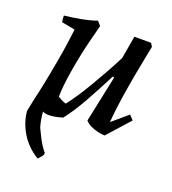

<svg xmlns="http://www.w3.org/2000/svg" viewBox="-126 -560 775 867"><g transform="rotate(20 261.5 -126.0)"><path d="M153 213Q126 197 105 176Q84 155 69 130Q54 105 45.5 79Q37 53 35 28Q40 2 44.5 -19.5Q49 -41 54 -63H101Q101 -30 103 -3Q105 24 108.5 44Q112 64 117 79Q127 101 137 120Q147 139 156.5 153.5Q166 168 175 178L174 189Q170 195 164 202Q158 209 153 213ZM131 12Q109 12 92.5 -2Q76 -16 65.5 -33Q55 -50 54 -61Q60 -88 65.5 -116Q71 -144 76.5 -172Q82 -200 87 -228.5Q92 -257 96.5 -284.5Q101 -312 104.5 -339Q108 -366 111 -391L47 -403Q44 -416 44 -434Q81 -438 122 -445.5Q163 -453 197 -465L214 -445Q205 -411 195 -371.5Q185 -332 176.5 -291Q168 -250 161.5 -211Q155 -172 151.5 -139Q148 -106 148 -82Q156 -77 166.5 -71.5Q177 -66 188 -63Q206 -86 227 -117.5Q248 -149 270 -186.5Q292 -224 314.5 -264Q337 -304 357 -344L376 -453H456L466 -437Q461 -411 453.5 -373.5Q446 -336 438 -293Q430 -250 423 -206Q416 -162 411 -122Q406 -82 404 -53L478 -116L498 -95L402 12Q390 12 371 8Q352 4 334 -4.5Q316 -13 306 -25L353 -248L346 -251Q328 -216 309.5 -181Q291 -146 272.5 -113Q254 -80 235.5 -51.5Q217 -23 199 0Q183 5 165.5 8.5Q148 12 131 12Z"/></g></svg>

Font: Labrada Medium
Style: Italic
Weight: 500
Italic angle: -7°
Designer: Mercedes Jáuregui
Foundry: Omnibus-Type Team
Version: Version 1.000